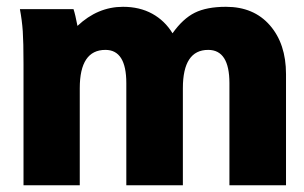

<svg xmlns="http://www.w3.org/2000/svg" viewBox="-20 -550 903 570"><path d="M522.9 -288.1V0H355V-303.2Q355 -401.9 293 -401.9Q216.8 -401.9 216.8 -288.1V0H49.8V-359.9Q49.8 -425.3 47.6 -457.3Q45.4 -489.3 39.1 -522.9H198.2Q203.6 -506.8 210 -473.1Q270 -529.8 345.2 -529.8Q394.5 -529.8 431.9 -509.3Q469.2 -488.8 492.2 -451.2Q522.9 -494.6 558.3 -512.2Q593.8 -529.8 650.9 -529.8Q733.4 -529.8 781.2 -474.9Q829.1 -419.9 829.1 -330.1V0H661.1V-303.2Q661.1 -401.9 598.1 -401.9Q522.9 -401.9 522.9 -288.1Z"/></svg>

Font: LT Superior Black
Style: Regular
Weight: 900
Designer: Daniel Lyons
Foundry: LyonsType
Version: Version 2.005